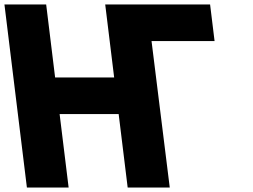

<svg xmlns="http://www.w3.org/2000/svg" viewBox="-48 -845 1141 865"><path d="M220.6 -331H486.6L527.2 0H527.8H715.2H716.8L634.7 -660H918.7L898.5 -825H614H426.5H426L466.3 -496H200.3L160 -825H-28L73.2 0H261.2Z"/></svg>

Font: Hussar
Style: BdOpOblOne
Weight: 700
Foundry: Cannot Into Space Fonts
Version: Version 2.00